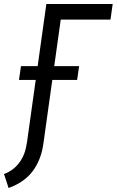

<svg xmlns="http://www.w3.org/2000/svg" viewBox="-85 -720 584 961"><path d="M-42 221 -65 151Q-18 134 12 93.5Q42 53 49 -4L132 0Q121 79 79.5 135.5Q38 192 -42 221ZM10 -320 20 -389H311L301 -320ZM49 0 147 -700H479L468 -622H219L132 0Z"/></svg>

Font: Finlandica
Style: Italic
Weight: 400
Italic angle: -8°
Designer: Niklas Ekholm, Juho Hiilivirta, Jaakko Suomalainen
Foundry: Helsinki Type Studio
Version: Version 1.064